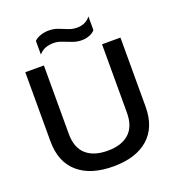

<svg xmlns="http://www.w3.org/2000/svg" viewBox="-147 -932 967 1058"><g transform="rotate(-20 337.0 -403.0)"><path d="M411 -703Q384 -703 357.5 -713Q331 -723 306.5 -732.5Q282 -742 259 -742Q233 -742 211 -734Q189 -726 172 -706V-786Q185 -800 208.5 -808Q232 -816 257 -816Q286 -816 311 -806.5Q336 -797 360 -787Q384 -777 410 -777Q462 -777 490 -814V-734Q480 -721 459 -712Q438 -703 411 -703ZM338 10Q205 10 131.5 -54Q58 -118 58 -239V-644H167V-243Q167 -162 211.5 -122Q256 -82 338 -82Q419 -82 463.5 -122Q508 -162 508 -243V-644H616V-239Q616 -118 543 -54Q470 10 338 10Z"/></g></svg>

Font: Kanit
Style: Regular
Weight: 400
Designer: Katatrad Team
Foundry: CadsonDemak
Version: Version 2.000; ttfautohint (v1.8.3)